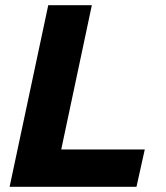

<svg xmlns="http://www.w3.org/2000/svg" viewBox="-20 -720 640 740"><path d="M17 0 166 -700H334L216 -144H538L506 0Z"/></svg>

Font: Red Hat Mono
Style: Italic
Weight: 300
Italic angle: -12°
Monospace: yes
Designer: Pentagram, MCKL
Foundry: Pentagram, MCKL
Version: Version 1.023